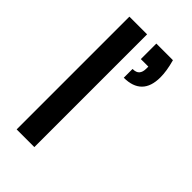

<svg xmlns="http://www.w3.org/2000/svg" viewBox="-220 -793 867 867"><g transform="rotate(45 213.0 -360.0)"><path d="M345 -720Q353 -691 356.5 -668Q360 -645 360 -625Q360 -566 330.5 -536.5Q301 -507 244 -507V-563Q267 -563 277 -574.5Q287 -586 287 -608V-621H239V-720ZM67 -720H180V0H67Z"/></g></svg>

Font: Albert Sans SemiBold
Style: Regular
Weight: 600
Designer: Andreas Rasmussen
Foundry: a.Foundry
Version: Version 1.025